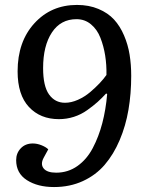

<svg xmlns="http://www.w3.org/2000/svg" viewBox="-20 -588 607 783"><path d="M200.2 174.8Q265.1 174.8 318.1 150.4Q371.1 126 407.2 83.7Q443.4 41.5 468 -16.6Q492.7 -74.7 503.9 -140.4Q515.1 -206.1 515.1 -278.8Q515.1 -324.7 508.5 -365.2Q502 -405.8 485.8 -443.6Q469.7 -481.4 445.1 -508.3Q420.4 -535.2 381.6 -551.5Q342.8 -567.9 293.9 -567.9Q188.5 -567.9 120.1 -492.9Q51.8 -418 51.8 -296.9Q51.8 -201.2 98.1 -151.6Q144.5 -102.1 220.2 -102.1Q252 -102.1 281.5 -111.6Q311 -121.1 336.2 -139.2Q361.3 -157.2 377.7 -171.9Q394 -186.5 413.1 -207L417 -204.1Q411.6 -141.1 397.2 -85.9Q382.8 -30.8 358.4 15.6Q334 62 295.7 89.1Q257.3 116.2 209 116.2Q171.9 116.2 158 98.9Q144 81.5 158.2 55.2L176.8 21Q167.5 11.7 149.4 4.4Q131.3 -2.9 113.8 -2.9Q83.5 -2.9 64.7 16.8Q45.9 36.6 45.9 64.9Q45.9 118.7 89.8 146.7Q133.8 174.8 200.2 174.8ZM155.8 -310.1Q155.8 -401.4 191.7 -455.6Q227.5 -509.8 292 -509.8Q325.7 -509.8 350.8 -489Q376 -468.3 389.4 -434.1Q402.8 -399.9 408.9 -361.6Q415 -323.2 414.1 -282.2Q402.3 -265.6 386 -248.3Q369.6 -231 347.2 -211.9Q324.7 -192.9 297.6 -180.9Q270.5 -168.9 245.1 -168.9Q204.1 -168.9 179.9 -202.9Q155.8 -236.8 155.8 -310.1Z"/></svg>

Font: Literata Book Medium
Style: Italic
Weight: 500
Italic angle: -3°
Designer: Latin by Veronika Burian and Jose Scaglione. Greek by Irene Vlachou. Cyrillic by Vera Evstafieva
Foundry: TypeTogether
Version: Version 1.003;PS 001.003;hotconv 1.0.88;makeotf.lib2.5.64775